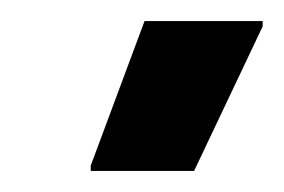

<svg xmlns="http://www.w3.org/2000/svg" viewBox="-20 -723 269 182"><path d="M66 -561V-566L117 -703H229V-698L164 -561Z"/></svg>

Font: Saira UltraCondensed ExtraBold
Style: Italic
Weight: 800
Width: 1
Italic angle: -12°
Designer: Hector Gatti with collaboration of the Omnibus-Type team
Foundry: Omnibus-Type
Version: Version 1.101